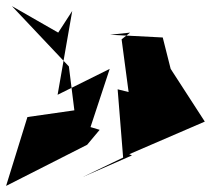

<svg xmlns="http://www.w3.org/2000/svg" viewBox="-32 -576 692 630"><path d="M159 -469 7 -556 194 -358 212 -214 58 -192 -12 34 254 -101 295 -150 265 -159 328 -350 157 -265 205 -540ZM395 -469 367 -447 390 -274 354 -283 372 -59 239 5 401 -66 392 -70 640 -177 528 -350 502 -453 329 -462Z"/></svg>

Font: Asimov Silicon
Style: Regular
Weight: 400
Designer: Google
Version: Version 2.000980; 2014